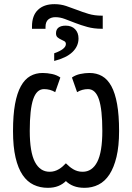

<svg xmlns="http://www.w3.org/2000/svg" viewBox="-20 -899 640 929"><path d="M389.2 9.8Q358.9 9.8 336.7 1.2Q314.5 -7.3 298.8 -22.9Q283.2 -7.3 261.7 1.2Q240.2 9.8 210.9 9.8Q173.8 9.8 142.8 -4.9Q111.8 -19.5 89.6 -52Q67.4 -84.5 55.2 -137Q43 -189.5 43 -265.1Q43 -341.8 52.7 -395.3Q62.5 -448.7 81.1 -482.2Q99.6 -515.6 126.2 -530.8Q152.8 -545.9 186 -545.9Q208.5 -545.9 231.7 -541Q254.9 -536.1 272 -523.9L247.1 -453.1Q223.1 -467.8 192.9 -467.8Q157.2 -467.8 140.6 -418.7Q124 -369.6 124 -266.1Q124 -163.1 148.9 -115.5Q173.8 -67.9 220.2 -67.9Q232.9 -67.9 244.1 -71.3Q255.4 -74.7 265.1 -80.6Q274.9 -86.4 283.2 -93.8Q291.5 -101.1 298.8 -108.9Q306.6 -101.1 315.2 -93.8Q323.7 -86.4 333.5 -80.6Q343.3 -74.7 354.7 -71.3Q366.2 -67.9 379.9 -67.9Q425.8 -67.9 450.4 -115.5Q475.1 -163.1 475.1 -266.1Q475.1 -369.6 458.5 -418.7Q441.9 -467.8 405.8 -467.8Q377.4 -467.8 353 -453.1L328.1 -523.9Q345.2 -536.1 368.2 -541Q391.1 -545.9 413.1 -545.9Q447.3 -545.9 473.9 -530.8Q500.5 -515.6 518.8 -482.2Q537.1 -448.7 546.6 -395.3Q556.2 -341.8 556.2 -265.1Q556.2 -191.9 543.7 -139.9Q531.2 -87.9 509.3 -54.4Q487.3 -21 456.5 -5.6Q425.8 9.8 389.2 9.8ZM477.1 -823.2V-759.8H473.1Q434.1 -759.8 402.6 -768.6Q371.1 -777.3 344.2 -787.8Q317.4 -798.3 293.9 -807.1Q270.5 -815.9 248 -815.9Q227.1 -815.9 213.6 -804.7Q200.2 -793.5 200.2 -768.1V-759.8H134.8V-771Q134.8 -823.7 163.6 -851.3Q192.4 -878.9 243.2 -878.9Q273.4 -878.9 299.8 -870.1Q326.2 -861.3 352.5 -851.1Q378.9 -840.8 408 -832Q437 -823.2 473.1 -823.2ZM359.9 -712.9Q359.9 -675.3 330.6 -647.2Q301.3 -619.1 242.2 -604V-641.1Q298.8 -661.1 298.8 -686Q298.8 -695.3 291.3 -699.7Q283.7 -704.1 274.9 -708Q266.1 -711.9 258.5 -718.3Q251 -724.6 251 -737.8Q251 -756.3 263.2 -765.6Q275.4 -774.9 297.9 -774.9Q326.7 -774.9 343.3 -757.8Q359.9 -740.7 359.9 -712.9Z"/></svg>

Font: Apple Sans Adjectives
Style: Regular
Weight: 400
Monospace: yes
Foundry: Apple Sans Adjectives
Version: Version 0.01